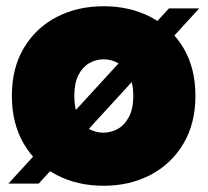

<svg xmlns="http://www.w3.org/2000/svg" viewBox="-20 -588 665 615"><path d="M521 -561H618L104 0H7ZM312 7Q228 7 161.5 -27.5Q95 -62 56.5 -127Q18 -192 18 -281Q18 -370 56.5 -434.5Q95 -499 161.5 -533.5Q228 -568 312 -568Q396 -568 462.5 -533.5Q529 -499 567.5 -434.5Q606 -370 606 -281Q606 -192 567 -127Q528 -62 461.5 -27.5Q395 7 312 7ZM311 -163Q336 -163 358 -175.5Q380 -188 393.5 -214.5Q407 -241 407 -281Q407 -321 393.5 -347Q380 -373 358.5 -385.5Q337 -398 312 -398Q287 -398 265.5 -385.5Q244 -373 231 -347Q218 -321 218 -281Q218 -241 230.5 -214.5Q243 -188 264.5 -175.5Q286 -163 311 -163Z"/></svg>

Font: Parkinsans ExtraBold
Style: Regular
Weight: 800
Designer: Red Stone, Indian Type Foundry
Foundry: Indian Type Foundry
Version: Version 1.000